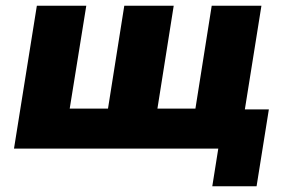

<svg xmlns="http://www.w3.org/2000/svg" viewBox="-20 -520 1000 672"><path d="M723 132 744 0H29L109 -500H282L224 -140H358L415 -500H588L531 -140H664L721 -500H895L837 -137H921L878 132Z"/></svg>

Font: Nunito Sans 9pt Black
Style: Italic
Weight: 900
Italic angle: -9°
Version: Version 3.101;gftools[0.9.27]